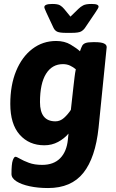

<svg xmlns="http://www.w3.org/2000/svg" viewBox="-20 -738 586 970"><path d="M313 -572Q283 -572 270 -577.5Q257 -583 250 -598L214 -675Q210 -685 207 -691.5Q204 -698 204 -702Q204 -718 244 -718Q272 -718 283.5 -711Q295 -704 304 -693L336 -654L376 -693Q387 -704 400.5 -711Q414 -718 442 -718Q462 -718 470 -714.5Q478 -711 478 -704Q478 -698 462 -675L410 -598Q402 -586 389.5 -579Q377 -572 341 -572ZM223 212Q172 212 130 203Q88 194 63 178Q38 162 38 141Q38 90 44.5 72Q51 54 58 54Q64 54 81 64Q98 74 126 84.5Q154 95 193 95Q251 95 284 61.5Q317 28 323 -33L326 -63Q305 -38 273.5 -21Q242 -4 204 -4Q127 -4 79.5 -57.5Q32 -111 32 -213Q32 -308 61.5 -379.5Q91 -451 143.5 -491Q196 -531 264 -531Q306 -531 337 -512.5Q368 -494 384 -479Q390 -497 395 -506.5Q400 -516 412 -520.5Q424 -525 449 -525H461Q519 -525 519 -500L478 -93Q462 59 401 135.5Q340 212 223 212ZM260 -125Q284 -125 303.5 -142.5Q323 -160 338 -183L351 -300Q354 -325 356.5 -347Q359 -369 363 -388Q350 -399 334 -406.5Q318 -414 298 -414Q243 -414 212.5 -365Q182 -316 182 -222Q182 -125 260 -125Z"/></svg>

Font: Asap
Style: Bold Italic
Weight: 700
Italic angle: -6°
Designer: Pablo Cosgaya
Foundry: Omnibus-Type
Version: Version 3.001; ttfautohint (v1.8.3)